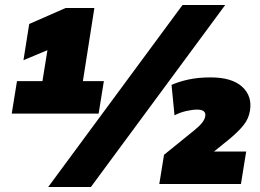

<svg xmlns="http://www.w3.org/2000/svg" viewBox="-20 -737 1043 769"><path d="M27 0ZM27 -282ZM27 -282 48 -412H150L170 -536L74 -496L97 -641L243 -705H358L312 -412H396L375 -282ZM344 12H173L711 -717H882ZM618 0 637 -117 758 -215Q779 -232 789.5 -245.5Q800 -259 802 -271Q807 -298 769 -298Q750 -298 724.5 -292Q699 -286 679 -275L667 -397Q696 -410 735 -418.5Q774 -427 823 -427Q909 -427 950 -389.5Q991 -352 981 -293Q976 -261 954.5 -234.5Q933 -208 894 -176L837 -130H966L945 0Z"/></svg>

Font: Winston Black
Style: Italic
Weight: 900
Italic angle: -9°
Designer: Original fonts by Vernon Adams / Changes by Cristiano Sobral
Foundry: VOriginal fonts by Vernon Adams / Changes by Cristiano Sobral
Version: Version 2.503;July 17, 2020;FontCreator 13.0.0.2655 64-bit